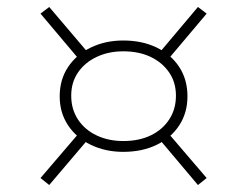

<svg xmlns="http://www.w3.org/2000/svg" viewBox="-20 -602 708 550"><path d="M333 -167Q282 -167 240.5 -187Q199 -207 175 -243Q151 -279 151 -326Q151 -374 175 -410Q199 -446 240.5 -466Q282 -486 333 -486Q387 -486 428.5 -466Q470 -446 493.5 -410Q517 -374 517 -326Q517 -279 493.5 -243Q470 -207 428.5 -187Q387 -167 333 -167ZM121 -72 96 -92 209 -224 234 -205ZM547 -72 435 -205 459 -224 572 -92ZM209 -429 96 -563 121 -582 234 -449ZM459 -429 435 -449 547 -582 572 -563ZM333 -198Q378 -198 411.5 -214Q445 -230 464.5 -259.5Q484 -289 484 -328Q484 -366 464.5 -394.5Q445 -423 411.5 -439Q378 -455 333 -455Q291 -455 257 -439Q223 -423 203.5 -394.5Q184 -366 184 -328Q184 -289 203.5 -259.5Q223 -230 257 -214Q291 -198 333 -198Z"/></svg>

Font: BioRhyme SemiExpanded ExtraLight
Style: Regular
Weight: 250
Width: 6
Designer: Aoife Mooney
Foundry: Aoife Mooney Type
Version: Version 1.600;gftools[0.9.33]